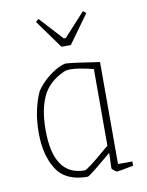

<svg xmlns="http://www.w3.org/2000/svg" viewBox="-77 -700 586 766"><g transform="rotate(-10 216.5 -317.0)"><path d="M54 -195Q54 -247 63.5 -289Q73 -331 87 -360Q105 -387 129.5 -407.5Q154 -428 176 -439Q198 -450 209 -450Q228 -450 344 -432V-19H402V-2Q343 10 335 10Q333 10 324 3Q315 -4 315 -7L317 -69L287 -44Q279 -37 250 -13.5Q221 10 216 10Q127 10 90.5 -48Q54 -106 54 -195ZM299 -85Q297 -84 315 -98V-409Q253 -424 224 -424Q205 -424 195 -419Q133 -391 108 -338Q83 -285 83 -202Q83 -17 209 -17Q220 -17 299 -85ZM120 -634 132 -644 218 -550H226L312 -644L324 -634L241 -519H203Z"/></g></svg>

Font: Grenze Thin
Style: Regular
Weight: 250
Designer: Renata Polastri
Foundry: Omnibus-Type
Version: Version 1.002; ttfautohint (v1.8)